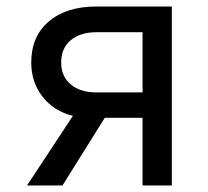

<svg xmlns="http://www.w3.org/2000/svg" viewBox="-20 -570 640 590"><path d="M63 0 204 -214Q146 -228 111 -272.5Q76 -317 76 -378Q76 -458 130 -504Q184 -550 276 -550H508V0H418V-208H302L172 0ZM276 -286H418V-471H276Q227 -471 197.5 -446.5Q168 -422 168 -378Q168 -335 197.5 -310.5Q227 -286 276 -286Z"/></svg>

Font: JetBrainsMonoNL NFM
Style: Regular
Weight: 400
Monospace: yes
Designer: Philipp Nurullin, Konstantin Bulenkov
Foundry: JetBrains
Version: Version 2.304; ttfautohint (v1.8.4.7-5d5b);Nerd Fonts 3.3.0